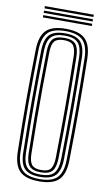

<svg xmlns="http://www.w3.org/2000/svg" viewBox="-100 -953 568 1009"><g transform="rotate(10 184.5 -449.0)"><path d="M184.8 7Q111.5 7 80 -24.5Q48.6 -55.9 47.1 -127.8Q45.6 -205.9 44.9 -273.1Q44.2 -340.4 44.2 -403.7Q44.2 -467 44.9 -532.3Q45.7 -597.7 47.1 -672Q48.6 -744.2 80.1 -775.6Q111.5 -807 184.8 -807Q257.1 -807 288.8 -775.6Q320.5 -744.2 322.1 -672Q323.3 -600.7 324 -533.7Q324.8 -466.7 324.7 -400.8Q324.7 -334.9 324.1 -267.4Q323.5 -199.9 322.1 -127.8Q320.4 -56.1 288.9 -24.6Q257.3 7 184.8 7ZM184.8 -5.1Q249.9 -5.1 278.1 -33.7Q306.3 -62.4 307.6 -128.2Q308.8 -199.2 309.5 -265.4Q310.2 -331.5 310.2 -396.7Q310.2 -461.8 309.6 -529.7Q309 -597.5 307.6 -671.6Q306.3 -738.1 277.8 -766.5Q249.3 -794.9 184.8 -794.9Q117.9 -794.9 90.5 -765.8Q63 -736.7 61.6 -671.6Q60.1 -593.6 59.4 -526.1Q58.7 -458.6 58.7 -395.1Q58.7 -331.6 59.4 -266.4Q60.2 -201.3 61.6 -128.2Q63 -63.2 90.6 -34.1Q118.1 -5.1 184.8 -5.1ZM184.8 -17.1Q126.4 -17.1 101.9 -42.7Q77.3 -68.3 76.1 -128.5Q74.6 -206.5 73.9 -274.1Q73.2 -341.7 73.2 -405.1Q73.2 -468.4 73.9 -533.4Q74.7 -598.3 76.1 -671.3Q77.3 -731.8 101.9 -757.3Q126.5 -782.9 184.8 -782.9Q242.8 -782.9 267.3 -756.9Q291.8 -730.9 293.1 -671.2Q294.5 -590.6 295.1 -522.7Q295.7 -454.8 295.7 -392.3Q295.7 -329.7 295 -265.7Q294.3 -201.7 293.1 -128.6Q291.8 -70 267.7 -43.6Q243.6 -17.1 184.8 -17.1ZM184.8 -29.2Q236.4 -29.2 256.9 -52.6Q277.4 -76 278.6 -129Q280 -210.5 280.6 -277.5Q281.2 -344.5 281.2 -406.1Q281.2 -467.6 280.5 -531.5Q279.8 -595.5 278.6 -670.7Q277.4 -723.2 257.3 -747Q237.1 -770.8 184.8 -770.8Q133.5 -770.8 112.6 -747.9Q91.7 -725.1 90.6 -671.2Q89.1 -597.4 88.4 -531.5Q87.7 -465.6 87.7 -401.8Q87.7 -338.1 88.4 -271.2Q89.2 -204.3 90.6 -128.6Q91.7 -74.3 113.1 -51.8Q134.4 -29.2 184.8 -29.2ZM184.8 -41.3Q141.4 -41.3 123.7 -61.3Q106 -81.2 105.1 -128.9Q103.2 -233.4 102.5 -319.8Q101.9 -406.1 102.7 -490Q103.4 -573.9 105.1 -670.9Q106 -718.7 123.5 -738.7Q141 -758.7 184.8 -758.7Q229.2 -758.7 246.3 -737.9Q263.3 -717.1 264.1 -670.3Q265.5 -586.4 266.1 -519.2Q266.7 -451.9 266.7 -391.5Q266.7 -331 266 -268Q265.3 -205 264.1 -129.6Q263.2 -82.9 246.2 -62.1Q229.2 -41.3 184.8 -41.3ZM184.8 -53.4Q222.3 -53.4 235.5 -71.6Q248.8 -89.9 249.6 -129.9Q251 -210.3 251.6 -275.3Q252.2 -340.3 252.2 -400.6Q252.2 -460.8 251.6 -525.5Q251 -590.2 249.6 -669.8Q248.8 -710.7 235.4 -728.7Q222 -746.6 184.8 -746.6Q149.1 -746.6 134.7 -729.8Q120.4 -712.9 119.6 -670.5Q117.9 -571.7 117.1 -486.5Q116.4 -401.2 117.1 -315.6Q117.7 -230 119.6 -129.3Q120.4 -87.6 134.5 -70.5Q148.6 -53.4 184.8 -53.4ZM315.8 -893.3H54.6V-905.4H315.8ZM315.8 -845H54.6V-857.1H315.8ZM315.8 -869.2H54.6V-881.2H315.8Z"/></g></svg>

Font: Big Shoulders Inline Display SC Thin
Style: Regular
Weight: 100
Designer: Patric King
Foundry: XO Type Co
Version: Version 2.002